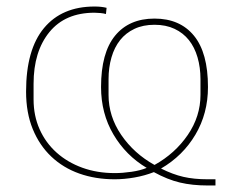

<svg xmlns="http://www.w3.org/2000/svg" viewBox="-20 -538 728 589"><path d="M641 31H617Q570 31 532 22Q494 13 452 -10Q424 1 392.5 6.5Q361 12 332 12Q273 12 223.5 -5.5Q174 -23 137.5 -57.5Q101 -92 80.5 -142Q60 -192 60 -257Q60 -386 115 -452Q170 -518 270 -518Q281 -518 290 -517Q299 -516 307 -514L305 -495Q298 -497 288 -498Q278 -499 270 -499Q180 -499 131.5 -439.5Q83 -380 83 -281V-233Q83 -183 101.5 -141.5Q120 -100 153.5 -70Q187 -40 232.5 -23.5Q278 -7 332 -7Q356 -7 383.5 -11Q411 -15 430 -23Q366 -61 328 -125.5Q290 -190 290 -271Q290 -376 333 -428.5Q376 -481 454 -481Q532 -481 575 -428.5Q618 -376 618 -271Q618 -190 579.5 -125Q541 -60 474 -21Q510 -3 542.5 4.5Q575 12 617 12H641ZM313 -247Q313 -181 352 -124Q391 -67 454 -32Q517 -67 556 -124Q595 -181 595 -247V-295Q595 -331 586 -362Q577 -393 559.5 -415Q542 -437 515.5 -449.5Q489 -462 454 -462Q419 -462 392.5 -449.5Q366 -437 348.5 -415Q331 -393 322 -362Q313 -331 313 -295Z"/></svg>

Font: IBM Plex Serif Thin
Style: Regular
Weight: 100
Designer: Mike Abbink, Paul van der Laan, Pieter van Rosmalen
Foundry: Bold Monday
Version: Version 3.001